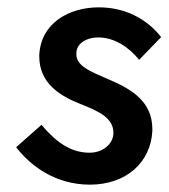

<svg xmlns="http://www.w3.org/2000/svg" viewBox="-20 -490 459 523"><path d="M93 -150 24 -89C64 -37 132 13 225 13C323 13 391 -47 395 -134C395 -135 395 -137 395 -138C395 -213 340 -247 273 -275C227 -295 188 -310 188 -342C188 -343 188 -344 188 -345C188 -370 213 -388 248 -388C291 -388 331 -362 359 -327L419 -389C382 -436 324 -470 249 -470C168 -470 91 -427 87 -340C87 -339 87 -337 87 -336C87 -263 144 -228 201 -206C246 -188 289 -170 289 -128C289 -99 261 -74 224 -74C171 -74 131 -105 93 -150Z"/></svg>

Font: Jost Medium
Style: Italic
Weight: 500
Italic angle: -5°
Version: Version 3.710